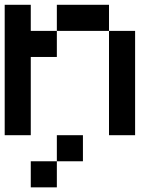

<svg xmlns="http://www.w3.org/2000/svg" viewBox="-20 -576 707 818"><path d="M111.1 -333.3V0H0V-555.6H111.1V-444.4H222.2V-333.3ZM222.2 222.2H111.1V111.1H222.2ZM333.3 111.1H222.2V0H333.3ZM555.6 0H444.4V-444.4H555.6ZM444.4 -444.4H222.2V-555.6H444.4Z"/></svg>

Font: Pixeloid Mono
Style: Regular
Weight: 400
Monospace: yes
Designer: GGBotNet
Foundry: GGBotNet
Version: 0.5